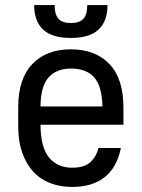

<svg xmlns="http://www.w3.org/2000/svg" viewBox="-20 -732 560 759"><path d="M265 7Q217 7 177.5 -8.5Q138 -24 110.5 -54.5Q83 -85 67.5 -129.5Q52 -174 52 -232V-308Q52 -420 107.5 -478.5Q163 -537 260 -537Q357 -537 412.5 -479Q468 -421 468 -306V-239H140Q141 -148 174.5 -108.5Q208 -69 265 -69Q316 -69 339.5 -93Q363 -117 369 -147H458Q442 -69 393 -31Q344 7 265 7ZM261 -461Q204 -461 172.5 -426.5Q141 -392 140 -311H385Q383 -392 352 -426.5Q321 -461 261 -461ZM260 -582Q185 -582 150 -615.5Q115 -649 115 -712H196Q196 -674 211.5 -657.5Q227 -641 260 -641Q294 -641 309.5 -657.5Q325 -674 325 -712H405Q405 -649 370 -615.5Q335 -582 260 -582Z"/></svg>

Font: Golos UI VF
Style: Regular
Weight: 400
Designer: A.Korolkova, Vitaly Kuzmin
Foundry: ParaType Ltd
Version: Version 2.000